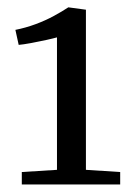

<svg xmlns="http://www.w3.org/2000/svg" viewBox="-20 -926 352 524"><path d="M135.5 -462.5V-824Q127 -821.5 106.8 -817Q86.5 -812.5 64.8 -808.5Q43 -804.5 31 -803.5L22 -844.5Q50 -850 77 -860Q104 -870 127 -882.5Q150 -895 166.5 -906L214.5 -899.5V-462.5L308 -456.5V-422.5H39.5V-456.5Z"/></svg>

Font: Merriweather 24pt Light
Style: Regular
Weight: 300
Designer: Eben Sorkin
Foundry: Eben Sorkin
Version: Version 2.100